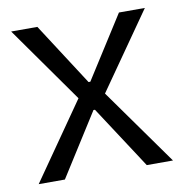

<svg xmlns="http://www.w3.org/2000/svg" viewBox="-64 -574 609 635"><g transform="rotate(-10 240.5 -256.5)"><path d="M16 0 195 -257 14 -513H102L237 -304H243L376 -513H463L284 -257L467 0H379L242 -210H237L104 0Z"/></g></svg>

Font: Bricolage Grotesque 72pt Light
Style: Regular
Weight: 300
Designer: Mathieu Triay
Foundry: Atelier Triay
Version: Version 1.001;gftools[0.9.33.dev8+g029e19f]